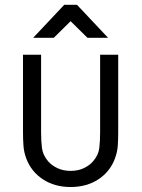

<svg xmlns="http://www.w3.org/2000/svg" viewBox="-20 -750 577 778"><path d="M73.2 -528.3H146.5V-213.4Q146.5 -177.7 150.1 -149.7Q153.8 -121.6 174.8 -96.7Q189.5 -79.6 212.9 -68.6Q236.3 -57.6 266.1 -57.6Q296.4 -57.6 319.6 -68.6Q342.8 -79.6 357.4 -96.7Q378.9 -121.6 382.3 -149.7Q385.7 -177.7 385.7 -213.4V-528.3H459V-213.4Q459 -186.5 457.3 -160.4Q455.6 -134.3 445.8 -107.9Q426.3 -54.7 378.7 -23.4Q331.1 7.8 266.1 7.8Q201.2 7.8 153.8 -23.4Q106.4 -54.7 86.4 -107.9Q76.7 -134.3 75 -160.4Q73.2 -186.5 73.2 -213.4ZM334.5 -596.7 266.1 -664.1 197.8 -596.7H114.3L240.2 -730.5H292L418 -596.7Z"/></svg>

Font: Gidole
Style: Regular
Weight: 400
Version: Version 2.100; ttfautohint (v1.8.4.7-5d5b)